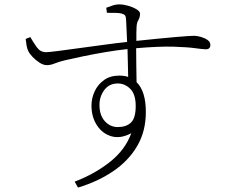

<svg xmlns="http://www.w3.org/2000/svg" viewBox="-20 -788 1040 869"><path d="M513.2 -212.9Q551.3 -212.9 572.8 -233.2Q594.2 -253.4 594.2 -308.1Q594.2 -361.3 569.8 -385.7Q545.4 -410.2 513.2 -410.2Q474.1 -410.2 452.1 -380.6Q430.2 -351.1 430.2 -313Q430.2 -266.6 454.3 -239.7Q478.5 -212.9 513.2 -212.9ZM463.9 -730 460.9 -752.9Q473.1 -757.3 488.5 -762.7Q503.9 -768.1 521 -768.1Q538.1 -768.1 559.8 -762Q581.5 -755.9 597.7 -746.1Q613.8 -736.3 613.8 -726.1Q613.8 -709.5 606.2 -697Q598.6 -684.6 598.1 -665Q597.2 -654.3 597.2 -638.4Q597.2 -622.6 597.2 -603Q713.9 -615.2 777.3 -620.6Q840.8 -626 857.9 -626Q871.6 -626 888.9 -621.1Q906.2 -616.2 919.2 -607.2Q932.1 -598.1 932.1 -585Q932.1 -564.9 912.1 -564.9Q898.4 -564.9 864 -569.8Q829.6 -574.7 764.9 -576.7Q700.2 -578.6 596.2 -569.8Q596.7 -534.2 596.9 -493.9Q597.2 -453.6 598.1 -416Q640.1 -375.5 640.1 -280.8Q640.1 -194.3 601.3 -127.7Q562.5 -61 493.2 -13.7Q423.8 33.7 333 61L317.9 34.2Q408.7 -0.5 477.8 -55.2Q546.9 -109.9 574.2 -185.1Q525.4 -159.2 484.4 -171.1Q443.4 -183.1 418.7 -220.9Q394 -258.8 394 -310.1Q394 -343.3 408.4 -374.5Q422.9 -405.8 450.9 -425.8Q479 -445.8 520 -445.8Q542 -445.8 560.1 -439.9Q560.1 -463.9 558.8 -497.3Q557.6 -530.8 557.1 -565.9Q509.8 -561 458 -552.2Q406.2 -543.5 358.9 -533.7Q311.5 -523.9 277.8 -516.1Q245.1 -508.3 227.3 -500.7Q209.5 -493.2 191.9 -493.2Q176.3 -493.2 158.9 -504.4Q141.6 -515.6 127.4 -530.5Q113.3 -545.4 107.9 -557.1Q102.5 -568.4 100.1 -583Q97.7 -597.7 96.2 -611.8L117.2 -620.1Q129.9 -597.7 146.2 -574.7Q162.6 -551.8 188 -551.8Q200.7 -551.8 241.7 -557.1Q282.7 -562.5 338.4 -570.1Q394 -577.6 451.7 -585.4Q509.3 -593.3 555.2 -598.1Q554.2 -625 553 -650.4Q551.8 -675.8 550.8 -696.8Q550.3 -712.9 545.7 -718.5Q541 -724.1 528.8 -727.1Q518.6 -729.5 502.4 -729.7Q486.3 -730 463.9 -730Z"/></svg>

Font: Source Han Serif CN ExtraLight
Style: Regular
Weight: 250
Designer: Ryoko NISHIZUKA  (kana & ideographs); Frank Grießhammer (Latin, Greek & Cyrillic); Wenlong ZHANG  (bopomofo); Sandoll Co
Foundry: Adobe Systems Incorporated
Version: Version 1.001;PS 1.001;hotconv 16.6.54;makeotf.lib2.5.65590